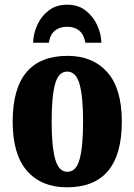

<svg xmlns="http://www.w3.org/2000/svg" viewBox="-20 -788 573 818"><path d="M265 10Q157 10 95.5 -59.5Q34 -129 34 -270Q34 -550 268 -550Q375 -550 437 -480.5Q499 -411 499 -270Q499 10 265 10ZM267 -56Q305 -56 319.5 -110.5Q334 -165 334 -270Q334 -376 319 -429.5Q304 -483 266 -483Q229 -483 214.5 -429.5Q200 -376 200 -270Q200 -165 215 -110.5Q230 -56 267 -56ZM121 -606Q122 -644 138.5 -681Q155 -718 187 -743Q219 -768 266 -768Q313 -768 345 -743Q377 -718 394 -681Q411 -644 412 -606H344Q337 -642 317 -658Q297 -674 266 -674Q235 -674 214.5 -658Q194 -642 188 -606Z"/></svg>

Font: Noto Serif ExtraCondensed Black
Style: Regular
Weight: 900
Width: 2
Designer: Monotype Design Team
Foundry: Monotype Imaging Inc.
Version: Version 2.015; ttfautohint (v1.8.4.7-5d5b)